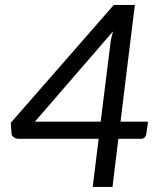

<svg xmlns="http://www.w3.org/2000/svg" viewBox="-20 -736 620 756"><path d="M454.5 -257H563L556 -208Q555 -200.5 549.8 -195Q544.5 -189.5 534.5 -189.5H446L423 0H345L368.5 -189.5H53.5Q43.5 -189.5 35 -195Q26.5 -200.5 25.5 -209L22.5 -252.5L428 -716.5H511ZM414 -558.5Q415 -570.5 418 -584.2Q421 -598 425 -612.5L117.5 -257H376.5Z"/></svg>

Font: Lato TR
Style: Italic
Weight: 400
Italic angle: -12°
Designer: Lukasz Dziedzic
Foundry: tyPoland Lukasz Dziedzic
Version: Version 1.104 2013